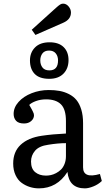

<svg xmlns="http://www.w3.org/2000/svg" viewBox="-20 -1011 579 1045"><path d="M172.9 -820.8 152.8 -849.1 284.2 -967.8Q298.8 -981 306.9 -986.1Q314.9 -991.2 323.2 -991.2Q340.8 -991.2 353.5 -975.8Q366.2 -960.4 366.2 -942.9Q366.2 -905.3 324.2 -887.2ZM248 -582Q194.8 -582 168.9 -608.6Q143.1 -635.3 143.1 -682.1Q143.1 -725.1 170.7 -752.9Q198.2 -780.8 250 -780.8Q299.8 -780.8 326.4 -754.6Q353 -728.5 353 -684.1Q353 -638.2 325.4 -610.1Q297.9 -582 248 -582ZM249 -627.9Q295.9 -627.9 295.9 -682.1Q295.9 -705.1 283.4 -720.5Q271 -735.8 247.1 -735.8Q222.7 -735.8 210.9 -720.2Q199.2 -704.6 199.2 -682.1Q199.2 -659.2 211.2 -643.6Q223.1 -627.9 249 -627.9ZM191.9 14.2Q166.5 14.2 142.8 6.8Q119.1 -0.5 98.1 -15.6Q77.1 -30.8 64.5 -58.1Q51.8 -85.4 51.8 -121.1Q51.8 -185.1 92.5 -223.1Q133.3 -261.2 207 -272Q266.1 -280.8 338.9 -284.2V-352.1Q338.9 -416.5 311.5 -443.4Q284.2 -470.2 231 -470.2Q200.7 -470.2 175.5 -460.9Q150.4 -451.7 139.2 -439.9Q140.1 -438 145.3 -429.2Q150.4 -420.4 152.6 -416.3Q154.8 -412.1 158.4 -405Q162.1 -397.9 163.6 -392.8Q165 -387.7 165 -383.8Q165 -365.7 149.9 -352.3Q134.8 -338.9 110.8 -338.9Q81.1 -338.9 67.6 -353.5Q54.2 -368.2 54.2 -391.1Q54.2 -426.3 81.1 -456.3Q107.9 -486.3 152.1 -503.7Q196.3 -521 245.1 -521Q277.8 -521 304.4 -516.1Q331.1 -511.2 355.5 -498.8Q379.9 -486.3 396.2 -466.6Q412.6 -446.8 422.4 -414.8Q432.1 -382.8 432.1 -340.8V-100.1Q432.1 -37.6 523.9 -64L534.2 -25.9Q515.1 -7.3 488.5 3.4Q461.9 14.2 441.9 14.2Q356 14.2 347.2 -75.2Q290.5 14.2 191.9 14.2ZM230 -55.2Q243.2 -55.2 256.8 -58.1Q270.5 -61 285.4 -68.8Q300.3 -76.7 312 -88.1Q323.7 -99.6 331.3 -118.7Q338.9 -137.7 338.9 -161.1V-231.9Q295.9 -231.9 242.2 -223.1Q192.9 -216.3 170.9 -190.7Q148.9 -165 148.9 -131.8Q148.9 -92.3 171.9 -73.7Q194.8 -55.2 230 -55.2Z"/></svg>

Font: Literata Book
Style: Regular
Weight: 400
Designer: Latin by Veronika Burian and Jose Scaglione. Greek by Irene Vlachou. Cyrillic by Vera Evstafieva
Foundry: TypeTogether
Version: Version 2.003;PS 002.003;hotconv 1.0.88;makeotf.lib2.5.64775